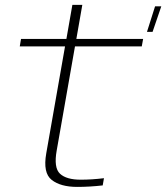

<svg xmlns="http://www.w3.org/2000/svg" viewBox="-20 -746 668 772"><path d="M290 5.5Q224 5.5 188 -22.5Q152 -50.5 166 -129.5L241.5 -559.5H59.5L64.5 -589.5H247L271 -726.5H311L287 -589.5H555.5L550 -559.5H281.5L208 -141Q195.5 -71.5 221.2 -47.5Q247 -23.5 304.5 -23.5Q349.5 -23.5 398 -29.5L393 -0.5Q340.5 5.5 290 5.5ZM571 -618 603.5 -720.5H628.5L593.5 -618Z"/></svg>

Font: Anybody ExtraExpanded ExtraLight
Style: Italic
Weight: 200
Width: 8
Italic angle: -10°
Designer: Tyler Finck
Foundry: Etcetera Type Company
Version: Version 1.010; ttfautohint (v1.8.3) -l 8 -r 50 -G 200 -x 14 